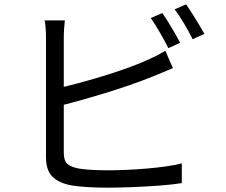

<svg xmlns="http://www.w3.org/2000/svg" viewBox="-20 -844 1040 885"><path d="M728 -784Q741 -766 756 -741.5Q771 -717 785.5 -692Q800 -667 810 -647L756 -622Q741 -653 718 -692.5Q695 -732 675 -761ZM838 -824Q851 -805 867 -780Q883 -755 897.5 -730.5Q912 -706 922 -688L868 -663Q852 -696 829 -734.5Q806 -773 785 -801ZM279 -750Q277 -733 275.5 -711.5Q274 -690 274 -669Q274 -656 274 -617.5Q274 -579 274 -525.5Q274 -472 274 -412.5Q274 -353 274 -298Q274 -243 274 -201.5Q274 -160 274 -141Q274 -103 290.5 -88.5Q307 -74 344 -67Q368 -63 403.5 -61Q439 -59 476 -59Q516 -59 562 -61Q608 -63 655.5 -67Q703 -71 745 -77Q787 -83 818 -91V0Q775 7 714.5 11.5Q654 16 590.5 18.5Q527 21 472 21Q428 21 385.5 18.5Q343 16 312 11Q254 1 223 -28.5Q192 -58 192 -119Q192 -144 192 -189Q192 -234 192 -292Q192 -350 192 -410.5Q192 -471 192 -525Q192 -579 192 -617.5Q192 -656 192 -669Q192 -682 191.5 -696Q191 -710 189.5 -724.5Q188 -739 186 -750ZM237 -435Q282 -445 336.5 -459.5Q391 -474 447.5 -491Q504 -508 557.5 -527Q611 -546 654 -565Q677 -575 699 -586Q721 -597 742 -610L777 -530Q756 -521 730.5 -510.5Q705 -500 683 -491Q636 -472 578.5 -452Q521 -432 460 -413.5Q399 -395 341.5 -379Q284 -363 237 -352Z"/></svg>

Font: Noto Sans SC Thin
Style: Regular
Weight: 400
Version: Version 2.004-H2;hotconv 1.0.118;makeotfexe 2.5.65603